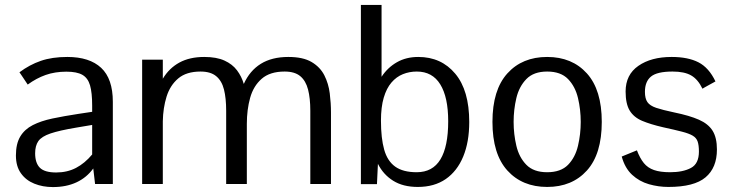

<svg xmlns="http://www.w3.org/2000/svg" viewBox="-20 -739 2933 771"><path d="M192.4 12.2Q151.4 12.2 117.7 -1.5Q84 -15.1 64 -43.2Q43.9 -71.3 43.9 -114.7Q43.9 -161.6 61.3 -190.7Q78.6 -219.7 111.6 -236.6Q144.5 -253.4 190.9 -263.2Q237.3 -272.9 294.9 -281.7L350.1 -290V-314.9Q350.1 -366.7 341.6 -396.2Q333 -425.8 310.8 -438.5Q288.6 -451.2 246.6 -451.2Q200.7 -451.2 163.3 -438Q126 -424.8 91.3 -399.4Q91.3 -399.4 86.2 -407Q81.1 -414.6 74.7 -424.3Q68.4 -434.1 63.2 -441.4Q58.1 -448.7 58.1 -448.7Q98.6 -479 143.8 -494.6Q189 -510.3 250.5 -510.3Q339.4 -510.3 386.2 -466.6Q433.1 -422.9 433.1 -330.1V0H361.8L354.5 -62.5Q328.1 -25.9 287.1 -6.8Q246.1 12.2 192.4 12.2ZM205.6 -46.4Q250 -46.4 285.4 -64.9Q320.8 -83.5 350.1 -118.7V-237.3L286.6 -226.6Q218.8 -215.3 182.9 -203.1Q147 -190.9 134 -172.4Q121.1 -153.8 121.1 -123.5Q121.1 -84.5 140.1 -65.4Q159.2 -46.4 205.6 -46.4Z M550.8 0V-499.5H633.8V-422.9Q659.2 -465.3 700.4 -487.8Q741.7 -510.3 800.3 -510.3Q849.6 -510.3 881.3 -495.8Q913.1 -481.4 931.6 -456.8Q950.2 -432.1 959 -401.9Q982.9 -455.1 1027.3 -482.7Q1071.8 -510.3 1137.7 -510.3Q1196.8 -510.3 1231.2 -490Q1265.6 -469.7 1282.5 -436.5Q1299.3 -403.3 1304.2 -364Q1309.1 -324.7 1309.1 -287.1V0H1226.1V-294.4Q1226.1 -344.7 1217 -379.6Q1208 -414.6 1185.8 -433.1Q1163.6 -451.7 1123 -451.7Q1064 -451.7 1030.8 -422.6Q997.6 -393.6 984.4 -345.9Q971.2 -298.3 971.2 -241.7V0H888.2V-294.4Q888.2 -344.7 879.4 -379.6Q870.6 -414.6 848.1 -433.1Q825.7 -451.7 785.2 -451.7Q728.5 -451.7 695.8 -424.1Q663.1 -396.5 648.9 -351.1Q634.8 -305.7 633.8 -252V0Z M1657.7 11.7Q1598.6 11.7 1558.8 -13.2Q1519 -38.1 1497.6 -81.1L1493.7 0.5H1429.2V-719.2H1512.2V-430.7Q1536.6 -467.8 1573.7 -489Q1610.8 -510.3 1659.7 -510.3Q1752 -510.3 1808.1 -443.1Q1864.3 -376 1864.3 -249Q1864.3 -168.9 1840.1 -110.4Q1815.9 -51.8 1770 -20Q1724.1 11.7 1657.7 11.7ZM1653.3 -47.4Q1717.3 -47.4 1748.5 -98.9Q1779.8 -150.4 1779.8 -252Q1779.8 -348.6 1748 -400.1Q1716.3 -451.7 1653.8 -451.7Q1624 -451.7 1597.9 -441.2Q1571.8 -430.7 1552 -407.7Q1532.2 -384.8 1521 -346.9Q1509.8 -309.1 1509.8 -254.4Q1509.8 -184.1 1522.7 -138.2Q1535.6 -92.3 1567.1 -69.8Q1598.6 -47.4 1653.3 -47.4Z M2177.2 11.7Q2077.1 11.7 2017.3 -54.4Q1957.5 -120.6 1957.5 -249.5Q1957.5 -377.9 2017.3 -444.1Q2077.1 -510.3 2177.2 -510.3Q2277.3 -510.3 2336.9 -444.1Q2396.5 -377.9 2396.5 -249.5Q2396.5 -120.6 2336.9 -54.4Q2277.3 11.7 2177.2 11.7ZM2177.2 -47.4Q2231.9 -47.4 2261 -77.1Q2290 -106.9 2301 -153.6Q2312 -200.2 2312 -249.5Q2312 -298.8 2301 -345.2Q2290 -391.6 2261 -421.6Q2231.9 -451.7 2177.2 -451.7Q2123 -451.7 2093.8 -421.6Q2064.5 -391.6 2053.5 -345.2Q2042.5 -298.8 2042.5 -249.5Q2042.5 -200.2 2053.5 -153.6Q2064.5 -106.9 2093.8 -77.1Q2123 -47.4 2177.2 -47.4Z M2664.1 11.7Q2624 11.7 2585.7 0.7Q2547.4 -10.3 2518.3 -37.1Q2489.3 -64 2476.6 -110.4L2537.6 -135.3Q2549.8 -103.5 2565.4 -84.2Q2581.1 -64.9 2606.2 -56.2Q2631.3 -47.4 2670.9 -47.4Q2722.2 -47.4 2754.4 -64.5Q2786.6 -81.5 2786.6 -130.4Q2786.6 -155.8 2781.5 -170.7Q2776.4 -185.5 2761.5 -194.3Q2746.6 -203.1 2718 -210.4Q2689.5 -217.8 2642.6 -228Q2591.8 -239.7 2558.3 -253.9Q2524.9 -268.1 2508.5 -295.2Q2492.2 -322.3 2492.2 -371.6Q2492.2 -439 2543.5 -474.6Q2594.7 -510.3 2677.2 -510.3Q2742.7 -510.3 2784.7 -488.8Q2826.7 -467.3 2853 -412.1Q2853 -412.1 2845.2 -407.7Q2837.4 -403.3 2826.9 -397.7Q2816.4 -392.1 2808.6 -387.5Q2800.8 -382.8 2800.8 -382.8Q2782.7 -420.4 2755.6 -436Q2728.5 -451.7 2680.7 -451.7Q2618.7 -451.7 2594.2 -431.6Q2569.8 -411.6 2569.8 -370.1Q2569.8 -343.3 2579.8 -328.9Q2589.8 -314.5 2615.2 -305.9Q2640.6 -297.4 2687 -287.6Q2749 -274.9 2786.6 -258.3Q2824.2 -241.7 2841.6 -213.9Q2858.9 -186 2858.9 -138.7Q2858.9 -65.4 2813.2 -26.9Q2767.6 11.7 2664.1 11.7Z"/></svg>

Font: Pontano Sans
Style: Regular
Weight: 400
Designer: Vernon Adams
Foundry: Vernon Adams
Version: Version 2.001